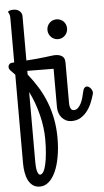

<svg xmlns="http://www.w3.org/2000/svg" viewBox="-71 -726 640 1180"><g transform="rotate(-5 249.5 -136.5)"><path d="M349.1 -84Q349.1 -80.6 349.6 -73Q350.1 -65.4 352.5 -57.6Q355 -49.8 360.1 -43.9Q365.2 -38.1 375 -38.1Q390.1 -38.1 401.1 -48.8Q412.1 -59.6 420.2 -75.7Q428.2 -91.8 433.3 -110.6Q438.5 -129.4 441.9 -146Q444.8 -161.1 450.9 -168Q457 -174.8 464.1 -175.5Q471.2 -176.3 478.5 -171.9Q485.8 -167.5 491.2 -160.4Q496.6 -153.3 499.3 -144.5Q502 -135.7 500 -127.9Q493.2 -103 482.2 -75.7Q471.2 -48.3 454.1 -25.4Q437 -2.4 413.1 12.7Q389.2 27.8 356.9 27.8Q336.9 27.8 321.5 20.3Q306.2 12.7 295.2 0Q284.2 -12.7 278.6 -29.8Q272.9 -46.9 272.9 -65.9V-301.8L110.8 -303.2V-280.8Q145 -238.3 172.6 -193.1Q200.2 -147.9 219.5 -98.1Q238.8 -48.3 249.3 6.8Q259.8 62 259.8 124Q259.8 186.5 250.2 239.5Q240.7 292.5 223.4 330.8Q206.1 369.1 181.4 390.6Q156.7 412.1 127 412.1Q100.6 412.1 83 399.2Q65.4 386.2 54.9 365Q44.4 343.8 39.8 316.9Q35.2 290 35.2 262.2V-286.1Q33.7 -287.6 32 -289.6Q30.3 -291.5 28.8 -293Q17.1 -305.2 7.6 -314.9Q-2 -324.7 -2 -336.9Q-2 -344.7 3.4 -352.1Q8.8 -359.4 21 -360.8Q23.4 -360.8 26.6 -361.3Q29.8 -361.8 35.2 -361.8V-636.2Q35.2 -647 33.4 -653.3Q31.7 -659.7 30 -663.3Q28.3 -667 26.6 -669.2Q24.9 -671.4 24.9 -673.8Q24.9 -676.8 27.8 -678.7Q30.8 -680.7 35.6 -682.1Q40.5 -683.6 46.1 -684.3Q51.8 -685.1 57.1 -685.1Q82 -685.1 96.4 -672.1Q110.8 -659.2 110.8 -641.1V-367.2Q144.5 -369.1 174.6 -372.1Q204.6 -375 228 -377.9Q251.5 -380.9 267.1 -382.8Q282.7 -384.8 287.1 -384.8Q307.6 -384.8 319.8 -380.1Q332 -375.5 338.6 -367.9Q345.2 -360.4 347.2 -351.1Q349.1 -341.8 349.1 -333ZM184.1 124Q184.1 89.8 179.4 52.7Q174.8 15.6 165.5 -22.5Q156.2 -60.5 142.6 -98.6Q128.9 -136.7 110.8 -172.9V262.2Q110.8 273.9 111.8 287.6Q112.8 301.3 115.5 312.5Q118.2 323.7 122.8 331.3Q127.4 338.9 134.8 338.9Q145.5 338.9 154.8 323.2Q164.1 307.6 170.4 279.1Q176.8 250.5 180.4 211.2Q184.1 171.9 184.1 124ZM315.9 -481Q303.7 -481 292.7 -485.8Q281.7 -490.7 273.7 -499Q265.6 -507.3 260.7 -518.3Q255.9 -529.3 255.9 -542Q255.9 -555.2 260.7 -566.4Q265.6 -577.6 273.7 -585.7Q281.7 -593.8 292.7 -598.4Q303.7 -603 315.9 -603Q329.1 -603 340.3 -598.4Q351.6 -593.8 359.6 -585.7Q367.7 -577.6 372.3 -566.4Q377 -555.2 377 -542Q377 -529.3 372.3 -518.3Q367.7 -507.3 359.6 -499Q351.6 -490.7 340.3 -485.8Q329.1 -481 315.9 -481Z"/></g></svg>

Font: Grand Hotel
Style: Regular
Weight: 400
Designer: Brian J. Bonislawsky & Jim Lyles for Astigmatic (AOETI)
Foundry: Astigmatic (AOETI)
Version: Version 001.000